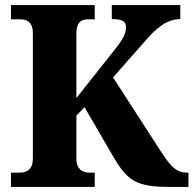

<svg xmlns="http://www.w3.org/2000/svg" viewBox="-20 -734 760 754"><path d="M23 0H352V-56H331C303 -56 280 -71 280 -110V-280L312 -313L423 -122C478 -27 512 0 643 0H720V-56H715C674 -56 651 -78 610 -142L424 -430L550 -573C593 -623 635 -659 688 -659V-714H419V-659C460 -659 475 -650 475 -628C475 -597 456 -570 418 -523L280 -349V-604C280 -643 297 -658 323 -658H352V-714H23V-658H62C89 -658 109 -643 109 -606V-110C109 -70 86 -56 58 -56H23Z"/></svg>

Font: Noto Serif Georgian SemiCondensed ExtraBold
Style: Regular
Weight: 800
Width: 4
Designer: Monotype Design Team, Akaki Razmadze
Foundry: Google LLC
Version: Version 2.003